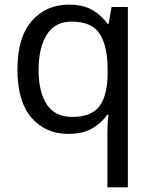

<svg xmlns="http://www.w3.org/2000/svg" viewBox="-20 -566 655 826"><path d="M442 11Q442 -7 443 -31Q444 -55 447 -72H441Q418 -38 377.5 -14Q337 10 273 10Q176 10 115.5 -59.5Q55 -129 55 -267Q55 -405 116.5 -475.5Q178 -546 276 -546Q339 -546 379 -522Q419 -498 443 -463H447L460 -536H530V240H442ZM290 -63Q373 -63 407.5 -108.5Q442 -154 443 -248V-266Q443 -368 409 -420.5Q375 -473 288 -473Q216 -473 181 -416.5Q146 -360 146 -265Q146 -170 181.5 -116.5Q217 -63 290 -63Z"/></svg>

Font: Noto Sans Tifinagh APT
Style: Regular
Weight: 400
Designer: JamraPatel
Foundry: JamraPatel LLC
Version: Version 2.006; ttfautohint (v1.8.4.7-5d5b)